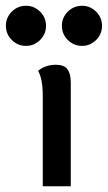

<svg xmlns="http://www.w3.org/2000/svg" viewBox="-79 -646 373 666"><path d="M166.5 0H69.3V-315.4Q69.3 -371.6 53.2 -400.4Q79.1 -421.4 114.7 -421.4Q143.1 -421.4 154.8 -406Q166.5 -390.6 166.5 -359.9ZM205.6 -486.8Q176.8 -486.8 156.2 -507.3Q135.7 -527.8 135.7 -556.6Q135.7 -585 156.2 -605.5Q176.8 -626 205.6 -626Q233.9 -626 254.4 -605.5Q274.9 -585 274.9 -556.6Q274.9 -527.8 254.4 -507.3Q233.9 -486.8 205.6 -486.8ZM11.2 -486.8Q-17.6 -486.8 -38.1 -507.3Q-58.6 -527.8 -58.6 -556.6Q-58.6 -585 -38.1 -605.5Q-17.6 -626 11.2 -626Q39.6 -626 60.1 -605.5Q80.6 -585 80.6 -556.6Q80.6 -527.8 60.1 -507.3Q39.6 -486.8 11.2 -486.8Z"/></svg>

Font: Bainsley
Style: Regular
Weight: 400
Designer: Paul James MIller
Foundry: High-Logic / Made with FontCreator
Version: Version 1.411;March 28, 2021;FontCreator 13.0.0.2683 64-bit